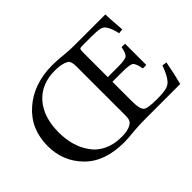

<svg xmlns="http://www.w3.org/2000/svg" viewBox="-123 -936 1222 1222"><g transform="rotate(-45 488.0 -325.0)"><path d="M925 -164 956 -159Q940 -73 921 0H612Q554 0 509 4Q436 11 408 11Q232 11 139 -84Q45 -179 45 -317Q45 -471 154 -566Q262 -660 428 -661Q444 -661 461 -660Q477 -659 496 -658Q514 -656 525 -655Q580 -650 617 -650H897Q897 -622 906 -507L875 -503Q861 -562 842 -587Q832 -602 808 -608Q784 -613 731 -613H659Q636 -613 631 -609Q626 -604 626 -582V-357H720Q782 -357 798 -369Q814 -381 823 -430H854V-238H823Q813 -291 798 -303Q782 -315 720 -315H626V-135Q626 -64 650 -49Q669 -36 751 -36Q805 -36 832 -43Q858 -49 875 -68Q901 -98 925 -164ZM533 -108V-548Q533 -594 513 -606Q478 -625 418 -625Q296 -625 226 -546Q156 -466 156 -329Q156 -268 171 -215Q186 -162 217 -119Q247 -75 299 -50Q351 -25 419 -25Q471 -25 498 -39Q518 -48 526 -63Q533 -77 533 -108Z"/></g></svg>

Font: Triodion
Style: Regular
Weight: 400
Version: Version 1.201; ttfautohint (v1.8.4.7-5d5b)